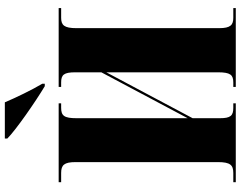

<svg xmlns="http://www.w3.org/2000/svg" viewBox="-118 -852 971 774"><g transform="rotate(-90 367.0 -465.5)"><path d="M406 -770H416V-780C392 -820 360 -886 341 -931H195V-921C230 -886 344 -807 406 -770ZM19 0H337V-10H319C287 -10 277 -21 277 -64V-174L462 -522V-72C462 -22 452 -10 421 -10H403V0H721V-10H682C653 -10 640 -21 640 -67V-642C640 -692 652 -704 682 -704H721V-714H403V-704H421C452 -704 462 -693 462 -647V-542L277 -194V-642C277 -692 287 -704 319 -704H337V-714H19V-704H56C88 -704 100 -692 100 -646V-72C100 -22 88 -10 56 -10H19Z"/></g></svg>

Font: Noto Serif Display Condensed Black
Style: Regular
Weight: 900
Width: 3
Designer: Monotype Design Team
Foundry: Monotype Imaging Inc.
Version: Version 2.009